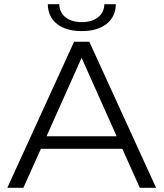

<svg xmlns="http://www.w3.org/2000/svg" viewBox="-20 -900 784 920"><path d="M566 -187H176L92 0H15L335 -700H408L728 0H650ZM539 -247 371 -623 203 -247ZM209 -880H264Q265 -840 294 -817Q323 -794 372 -794Q420 -794 449.5 -817Q479 -840 480 -880H535Q534 -819 490 -785Q446 -751 372 -751Q297 -751 253.5 -785Q210 -819 209 -880Z"/></svg>

Font: Montserrat-Regular
Style: Regular
Weight: 400
Version: Version 7.200